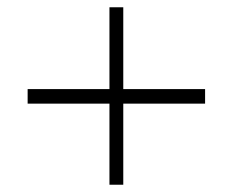

<svg xmlns="http://www.w3.org/2000/svg" viewBox="-20 -548 640 528"><path d="M544 -303V-263H319V-40H281V-263H56V-303H281V-528H319V-303Z"/></svg>

Font: wassup Sans
Style: Light
Weight: 200
Version: Version 2.001